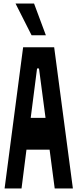

<svg xmlns="http://www.w3.org/2000/svg" viewBox="-20 -1068 440 1088"><path d="M102 0 130 -220H261L290 0H393L287 -800H111L6 0ZM173 -1048H68L159 -868H240ZM154 -400 190 -680H201L238 -400Z"/></svg>

Font: Yard Headline
Style: Regular
Weight: 400
Monospace: yes
Designer: Roman Shamin
Foundry: Evil Martians
Version: Version 1.000